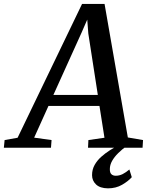

<svg xmlns="http://www.w3.org/2000/svg" viewBox="-88 -768 764 998"><path d="M-68 0 -64 -40 3.5 -52 338.5 -747.5H455.5L576.5 -53.5L655.5 -40L653 0H369.5L371.5 -40L455 -52L429 -217.5H164L89.5 -52.5L180 -40L177 0ZM189.5 -274.5H420.5L371 -594L365.5 -666L336.5 -599.5ZM473 211Q432 210.5 411.2 190.8Q390.5 171 390.5 142.5Q390.5 113 403.8 89.5Q417 66 438 47.2Q459 28.5 483 13.2Q507 -2 529 -14.5L553.5 -25.5L571 -9.5Q546.5 8 526.5 27.8Q506.5 47.5 494.8 68.2Q483 89 483 110.5Q482.5 129.5 491 137.5Q499.5 145.5 513.5 145.5Q532.5 145.5 549.8 136.8Q567 128 584.5 113L597 153Q578.5 174 546.5 192.5Q514.5 211 473 211Z"/></svg>

Font: Merriweather 28pt Medium
Style: Italic
Weight: 500
Italic angle: -7.8°
Version: Version 2.101